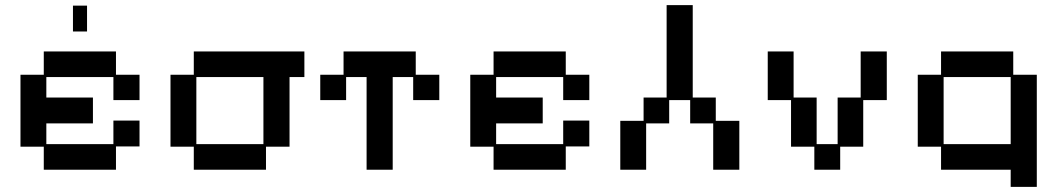

<svg xmlns="http://www.w3.org/2000/svg" viewBox="-20 -651 4131 750"><path d="M151 12V-78H60V-359H151V-450H433V-359H525V-260H423V-350H161V-270H343V-169H161V-88H423V-180H525V-79H433V12ZM265 -528V-629H320V-528Z M737 12V-78H646V-359H737V-450H1169V-350H1111V-78H1019V12ZM747 -88H1009V-350H747Z M1412 12V-350H1332V-260H1231V-359H1322V-450H1604V-359H1696V-260H1594V-350H1514V12Z M1908 12V-78H1817V-359H1908V-450H2190V-359H2282V-260H2180V-350H1918V-270H2100V-169H1918V-88H2180V-180H2282V-79H2190V12Z M2403 12V-179H2494V-270H2584V-631H2686V-270H2776V-179H2868V12H2766V-169H2676V-260H2594V-169H2504V12Z M3161 12V-78H3070V-260H2979V-450H3080V-270H3170V-88H3252V-270H3342V-450H3444V-260H3352V-78H3262V12Z M3928 79V12H3656V-78H3565V-359H3656V-450H3938V-359H4030V79ZM3666 -88H3928V-350H3666Z"/></svg>

Font: Pixelify Sans
Style: Regular
Weight: 400
Designer: Stefie Justprince
Foundry: Typecalism Foundryline
Version: Version 1.000;February 13, 2025;FontCreator 15.0.0.3015 64-b